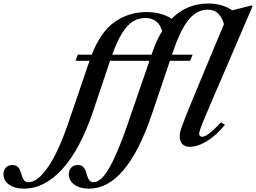

<svg xmlns="http://www.w3.org/2000/svg" viewBox="-348 -842 1487 1115"><path d="M754 10.5Q725.5 10.5 710.5 -5.8Q695.5 -22 695.5 -50Q695.5 -60 697.8 -72.2Q700 -84.5 708 -107.2Q716 -130 732.2 -170.5Q748.5 -211 775.5 -276.8Q802.5 -342.5 844 -441.5L952.5 -701.5Q943 -738 919.8 -762Q896.5 -786 858 -786Q796 -786 748.2 -728.5Q700.5 -671 656 -539.5L651 -524.5H770.5L756 -489H639L534.5 -180.5Q388 253.5 169 253.5Q116 253.5 83.8 230.2Q51.5 207 51.5 170Q51.5 147 65.2 131.8Q79 116.5 103 116.5Q124 116.5 134.5 126.8Q145 137 150 151.8Q155 166.5 159.2 181.2Q163.5 196 171.5 206Q179.5 216 196.5 216Q240.5 215.5 289.2 128.2Q338 41 393.5 -121.5L520 -489H291L194 -199.5Q118.5 24.5 14.8 139Q-89 253.5 -209 253.5Q-262.5 253.5 -295.2 230.2Q-328 207 -328 170Q-328 147 -314.5 131.8Q-301 116.5 -276.5 116.5Q-255.5 116.5 -245 126.8Q-234.5 137 -229.5 151.8Q-224.5 166.5 -220 181.2Q-215.5 196 -207.2 206Q-199 216 -181.5 216Q-129.5 215.5 -69.8 129Q-10 42.5 46.5 -121.5L172 -489H90.5L104 -524.5H185Q236.5 -657.5 318.2 -714.8Q400 -772 502 -772Q548.5 -772 585.2 -761.5Q622 -751 648.5 -733Q736 -821.5 862 -821.5Q905 -821.5 939.8 -810.8Q974.5 -800 1001 -782L1114.5 -811L1119 -806.5L903 -303.5Q866 -218 845.5 -169.2Q825 -120.5 816.8 -97Q808.5 -73.5 808.5 -63.5Q808.5 -56 814 -51.8Q819.5 -47.5 826 -47.5Q839 -47.5 863.2 -64.2Q887.5 -81 935 -131L958.5 -117Q906.5 -54.5 853.2 -22Q800 10.5 754 10.5ZM495 -737.5Q456 -737.5 423.5 -717.2Q391 -697 361.8 -650.5Q332.5 -604 303.5 -524.5H532L537.5 -540Q561 -609 593.5 -661.5Q572 -737.5 495 -737.5Z"/></svg>

Font: Libre Caslon Text Medium Italic
Style: Regular
Weight: 500
Italic angle: -22.583°
Designer: Pablo Impallari, Rodrigo Fuenzalida, Katja Schimmel
Foundry: Pablo Impallari, Rodrigo Fuenzalida
Version: Version 2.000